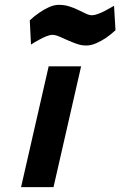

<svg xmlns="http://www.w3.org/2000/svg" viewBox="-20 -773 497 793"><path d="M181 -499H315L201 0H67ZM457 -648Q437 -630 417 -616Q399 -604 377.5 -594.5Q356 -585 336 -585Q316 -585 296.5 -592Q277 -599 259 -607Q241 -615 225 -622Q209 -629 197 -629Q186 -629 171 -623Q156 -617 142 -609Q125 -600 108 -589L103 -689Q122 -707 143 -721Q160 -733 181.5 -743Q203 -753 223 -753Q246 -753 266.5 -746.5Q287 -740 304 -731.5Q321 -723 335 -716.5Q349 -710 360 -710Q370 -710 385 -715.5Q400 -721 415 -729Q432 -738 451 -749Z"/></svg>

Font: Panefresco 999wt
Style: Italic
Weight: 900
Version: Version 1.001